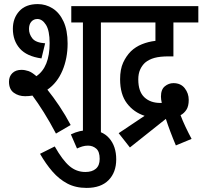

<svg xmlns="http://www.w3.org/2000/svg" viewBox="-20 -652 991 940"><path d="M103 -181Q71 -181 47.5 -198Q24 -215 24 -252Q24 -278 40.5 -294Q57 -310 85 -310Q102 -310 119.5 -304Q137 -298 158 -279Q223 -323 223 -441Q223 -502 205 -530.5Q187 -559 163 -559Q145 -559 133.5 -546Q122 -533 122 -510Q122 -485 138.5 -464Q155 -443 201 -440L183 -366Q111 -376 77 -414.5Q43 -453 43 -511Q43 -563 74.5 -597.5Q106 -632 165 -632Q204 -632 237.5 -611Q271 -590 291 -547Q311 -504 311 -439Q311 -366 285.5 -306Q260 -246 212 -213Q241 -177 270.5 -133Q300 -89 326 -40L254 2Q224 -55 194.5 -102Q165 -149 139 -184Q121 -181 103 -181ZM474 -542V0H386V-542H329V-622H549V-542Z M327 6Q370 -15 416 -15Q480 -15 514.5 24.5Q549 64 549 128Q549 192 511.5 230Q474 268 404 268Q350 268 309.5 246.5Q269 225 236.5 187.5Q204 150 176 101L248 65Q286 132 320 161Q354 190 398 190Q431 190 449.5 174Q468 158 468 126Q468 90 451 75.5Q434 61 411 61Q396 61 383 65Q370 69 357 75Z M561 0 688 -85Q635 -102 601.5 -146Q568 -190 568 -264Q568 -313 583 -345.5Q598 -378 621 -401Q644 -423 675 -435.5Q706 -448 741 -452V-542H537V-622H951V-542H829V-376H806Q763 -376 736 -368.5Q709 -361 690 -345Q675 -331 666 -311Q657 -291 657 -263Q657 -204 686.5 -176Q716 -148 765 -148Q769 -148 772 -148Q768 -166 768 -179Q768 -214 787 -229.5Q806 -245 829 -245Q865 -245 884.5 -220Q904 -195 904 -163Q904 -132 892.5 -114.5Q881 -97 864 -88Q874 -61 888.5 -30.5Q903 0 918 28L841 60Q827 27 814 -7.5Q801 -42 792 -70L616 70Z"/></svg>

Font: Noto Sans ExtraCondensed Medium
Style: Italic
Weight: 500
Width: 2
Italic angle: -12°
Designer: Monotype Design Team
Foundry: Monotype Imaging Inc.
Version: Version 2.013; ttfautohint (v1.8.4.7-5d5b)